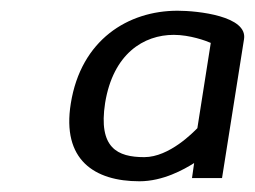

<svg xmlns="http://www.w3.org/2000/svg" viewBox="-20 -704 475 358"><path d="M112 -511C95 -406 156 -366 240 -366C284 -366 323 -388 342 -400L338 -372H394L435 -631C442 -674 349 -684 311 -684C219 -684 131 -630 112 -511ZM176 -512C191 -604 248 -639 304 -639C334 -639 364 -628 373 -624L348 -465C341 -458 296 -411 249 -411C199 -411 163 -428 176 -512Z"/></svg>

Font: Charger Sport
Style: DfNrwObl
Weight: 400
Designer: Jasper
Foundry: Cannot Into Space Fonts
Version: Version 1.1